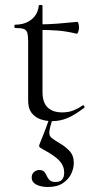

<svg xmlns="http://www.w3.org/2000/svg" viewBox="-20 -472 378 767"><path d="M188 12Q164 12 141.9 4.4Q119.8 -3.2 106.1 -21.2Q92.4 -39.2 92.4 -70.4V-305.2Q92.4 -329.4 89 -341Q85.6 -352.6 74.6 -356.4Q63.6 -360.2 40.6 -360.2Q37.4 -360.2 37.4 -366.8Q37.4 -373.4 40.6 -373.4Q81.2 -373.8 106.4 -394.7Q131.6 -415.6 134.8 -449.2Q135.2 -452.4 142.5 -452.4Q149.8 -452.4 149.8 -449.2V-104.2Q149.8 -62.6 170.3 -42.8Q190.8 -23 228.8 -23Q255 -23 275.5 -31.7Q296 -40.4 309.2 -50.6Q313 -52.8 316.3 -48.3Q319.6 -43.8 315.6 -40.8Q278.6 -12.6 249.3 -0.3Q220 12 188 12ZM285.4 -337.4Q246 -347.2 209.9 -349.9Q173.8 -352.6 133.2 -352.6V-374.6Q172.6 -374.6 209.7 -377.6Q246.8 -380.6 288.6 -384.6Q291.4 -384.6 293.5 -377.9Q295.6 -371.2 295.6 -361.4Q295.6 -353.8 292.5 -345.1Q289.4 -336.4 285.4 -337.4ZM190.2 2Q178.8 37.4 177.1 53.8Q175.4 70.2 186.1 78.8Q196.8 87.4 220.6 101.6Q241.6 113.8 258.2 131.7Q274.8 149.6 274.8 178.8Q274.8 200.4 264.4 222.4Q254 244.4 231.1 259.7Q208.2 275 171.2 275Q144 275 125.3 265.5Q106.6 256 106.6 236.6Q106.6 223.4 115.8 215.3Q125 207.2 137 207.2Q150.8 207.2 156.8 214.3Q162.8 221.4 167 231.1Q171.2 240.8 178.5 247.9Q185.8 255 202.4 255Q236.4 255 236.4 217.4Q236.4 191.4 218 170.8Q199.6 150.2 151 124.2Q137.6 117.2 136.5 112.8Q135.4 108.4 142 93.8Q149.6 75.4 153.8 64.4Q158 53.4 163.1 40.2Q168.2 27 177.2 1Z"/></svg>

Font: Cormorant Garamond Light
Style: Regular
Weight: 300
Designer: Christian Thalmann (Catharsis Fonts)
Foundry: Catharsis Fonts
Version: Version 4.001